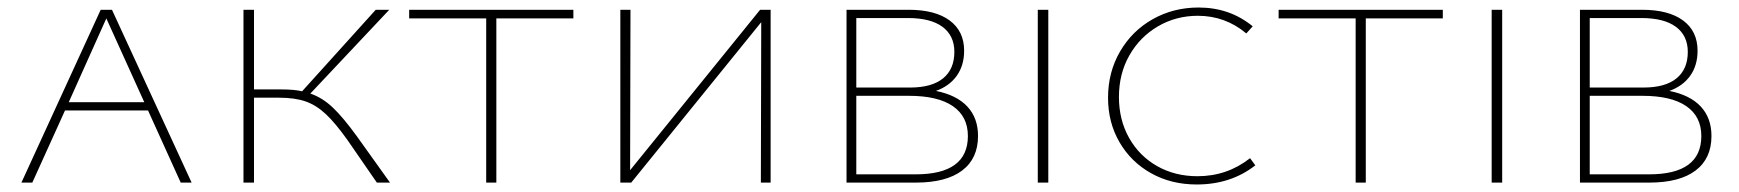

<svg xmlns="http://www.w3.org/2000/svg" viewBox="-20 -486 4628 511"><path d="M374 -192H153L66 0H37L248 -460H278L490 0H461ZM364 -214 263 -437 163 -214Z M1018 0H983L905 -113Q873 -158 847.5 -182Q822 -206 793.5 -216Q765 -226 722 -226H656V0H628V-460H656V-248H729Q764 -248 784 -243L980 -460H1016L806 -237Q838 -226 865.5 -200Q893 -174 930 -123Z M1506 -437H1301V0H1274V-437H1069V-460H1506Z M2031 0H2005L2006 -427L1660 0H1631V-460H1658L1657 -33L2003 -460H2031Z M2583 -124Q2583 -64 2540.5 -32Q2498 0 2417 0H2233V-460H2398Q2469 -460 2507.5 -431.5Q2546 -403 2546 -351Q2546 -312 2526.5 -284.5Q2507 -257 2471 -244Q2526 -233 2554.5 -202.5Q2583 -172 2583 -124ZM2259 -438V-253H2402Q2460 -253 2490 -277.5Q2520 -302 2520 -348Q2520 -391 2488.5 -414.5Q2457 -438 2396 -438ZM2556 -124Q2556 -176 2516 -203.5Q2476 -231 2399 -231H2259V-22H2417Q2556 -22 2556 -124Z M2742 -460H2770V0H2742Z M2929 -226Q2929 -294 2961 -349Q2993 -404 3048 -435Q3103 -466 3170 -466Q3253 -466 3314 -416L3297 -397Q3241 -444 3168 -444Q3110 -444 3062 -416Q3014 -388 2986 -339Q2958 -290 2958 -228Q2958 -167 2985 -119Q3012 -71 3059.5 -44Q3107 -17 3167 -17Q3246 -17 3307 -65L3321 -46Q3256 5 3165 5Q3097 5 3043.5 -25Q2990 -55 2959.5 -107.5Q2929 -160 2929 -226Z M3820 -437H3615V0H3588V-437H3383V-460H3820Z M3950 -460H3978V0H3950Z M4535 -124Q4535 -64 4492.5 -32Q4450 0 4369 0H4185V-460H4350Q4421 -460 4459.5 -431.5Q4498 -403 4498 -351Q4498 -312 4478.5 -284.5Q4459 -257 4423 -244Q4478 -233 4506.5 -202.5Q4535 -172 4535 -124ZM4211 -438V-253H4354Q4412 -253 4442 -277.5Q4472 -302 4472 -348Q4472 -391 4440.5 -414.5Q4409 -438 4348 -438ZM4508 -124Q4508 -176 4468 -203.5Q4428 -231 4351 -231H4211V-22H4369Q4508 -22 4508 -124Z"/></svg>

Font: Ysabeau SC Extralight
Style: Regular
Weight: 200
Designer: Christian Thalmann (Catharsis Fonts)
Version: Version 0.003